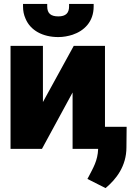

<svg xmlns="http://www.w3.org/2000/svg" viewBox="-20 -763 696 984"><path d="M34 0H195L352 -289V0H483C481 61 457 98 434 143L428 154L521 201C575 156 628 89 628 -8L629 -113H518V-528H358L200 -240V-528H34ZM98 -730C98 -707 102 -687 111 -667C136 -607 199 -573 279 -573C305 -573 330 -578 352 -585C411 -605 460 -651 460 -730V-743H334V-730C334 -696 317 -679 279 -679C241 -679 222 -694 222 -730V-743H98Z"/></svg>

Font: Asimov Pro
Style: Ult
Weight: 900
Designer: Google
Version: Version 2.000980; 2014